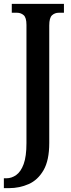

<svg xmlns="http://www.w3.org/2000/svg" viewBox="-32 -734 369 994"><path d="M-12 240V189H1Q28 189 52 172Q76 155 90.5 115.5Q105 76 105 7V-605Q105 -643 90.5 -655.5Q76 -668 56 -668H29V-714H299V-668H272Q252 -668 237.5 -655Q223 -642 223 -602V6Q223 96 193.5 147Q164 198 116.5 219Q69 240 15 240Z"/></svg>

Font: Noto Serif Tamil ExtraCondensed SemiBold
Style: Italic
Weight: 600
Width: 2
Italic angle: -12°
Designer: Indian Type Foundry, Tom Grace, and the Monotype Design Team
Foundry: Monotype Imaging Inc.
Version: Version 2.003; ttfautohint (v1.8.4.7-5d5b)